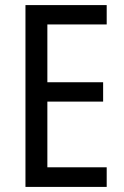

<svg xmlns="http://www.w3.org/2000/svg" viewBox="-20 -734 488 754"><path d="M399 0V-77H166V-335H385V-411H166V-638H399V-714H80V0Z"/></svg>

Font: Noto Sans Lao Condensed
Style: Regular
Weight: 400
Width: 3
Designer: Monotype Design Team
Foundry: Monotype Imaging Inc.
Version: Version 2.004